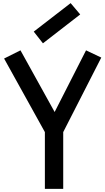

<svg xmlns="http://www.w3.org/2000/svg" viewBox="-20 -1210 675 1230"><path d="M432.5 -1190 493.8 -1117.5 255 -932.5 196.2 -1007.5ZM267.5 -363.8 6.2 -835 111.2 -887.5 330 -492.5 531.2 -887.5 628.8 -841.2 385 -363.8V0H267.5Z"/></svg>

Font: Abordage
Style: Regular
Weight: 400
Designer: Ange Degheest & Eugénie Bidaut
Foundry: Velvetyne Type Foundry
Version: Version 1.000;FEAKit 1.0